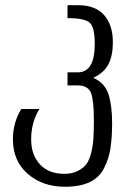

<svg xmlns="http://www.w3.org/2000/svg" viewBox="-20 -440 485 740"><path d="M415 -276.9Q415 -226.6 398.4 -193.4Q381.8 -160.2 339.8 -140.1Q383.8 -120.1 397.9 -77.6Q412.1 -34.2 412.1 35.2Q412.1 88.9 405.8 130.9Q399.9 170.9 381.8 206.5Q363.3 244.1 326.2 261.7Q288.6 279.8 230 279.8Q144.5 279.8 87.4 230.5Q29.8 180.7 29.8 97.2Q29.8 32.7 62 -20H131.8Q100.1 31.7 100.1 97.2Q100.1 156.7 133.8 193.4Q167.5 230 228 230Q258.8 230 280.8 218.3Q303.7 206.1 314.5 190.4Q325.7 173.8 332.5 144.5Q338.9 116.7 340.3 88.9Q341.8 63.5 341.8 22.9Q341.8 -53.7 330.6 -82Q318.8 -110.8 279.8 -110.8H240.2V-161.1H279.8Q345.2 -161.1 345.2 -271Q345.2 -334 326.2 -352.1Q307.6 -370.1 240.2 -370.1V-419.9H282.2Q347.7 -419.9 381.3 -381.8Q415 -343.8 415 -276.9Z"/></svg>

Font: Miedinger*
Style: Book
Weight: 400
Version: Version 001.000